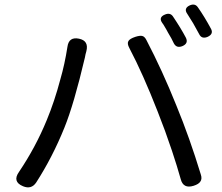

<svg xmlns="http://www.w3.org/2000/svg" viewBox="-20 -823 966 834"><path d="M80 -14Q32 -34 63 -77Q135 -184 183 -301Q217 -383 242 -478Q261 -543 273 -620Q279 -664 323 -655Q367 -646 355 -600Q351 -587 349 -574Q301 -370 260 -269Q208 -140 137 -30Q116 1 80 -14ZM765 -45Q749 -102 727 -168Q698 -255 665 -338Q601 -502 542 -614Q531 -634 538 -645Q544 -655 568 -663Q587 -669 597 -667Q608 -665 616 -649Q685 -517 746 -365Q804 -224 852 -66Q859 -46 850 -34Q843 -23 821 -16Q776 -2 765 -45ZM735 -635Q726 -655 710 -681Q704 -693 690 -716Q687 -721 685 -723Q667 -748 697 -760Q719 -769 731 -752Q766 -700 787 -660Q800 -635 773 -623Q747 -612 735 -635ZM845 -675Q837 -690 819 -722Q806 -744 794 -762Q776 -787 805 -800Q827 -809 839 -792Q868 -751 897 -697Q908 -675 882 -663Q856 -652 845 -675Z"/></svg>

Font: GenSenRounded JP R
Style: Regular
Weight: 400
Version: Version 1.501;PS 1;hotconv 16.6.51;makeotf.lib2.5.65220